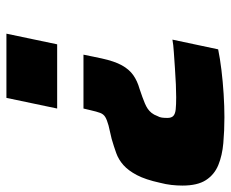

<svg xmlns="http://www.w3.org/2000/svg" viewBox="-82 -654 736 613"><g transform="rotate(90 286.5 -348.0)"><path d="M155 -246 167 -304Q176 -345 189 -368.5Q202 -392 220.5 -405Q239 -418 264 -425L290 -434Q301 -438 310.5 -442Q320 -446 327.5 -451Q335 -456 341 -463.5Q347 -471 351 -482Q355 -489 356 -496.5Q357 -504 357 -514Q357 -527 350.5 -533Q344 -539 329.5 -540.5Q315 -542 291 -542Q275 -542 250 -541Q225 -540 198 -538Q171 -536 147 -534.5Q123 -533 107 -530L138 -676Q167 -682 204 -686.5Q241 -691 280.5 -693.5Q320 -696 355 -696Q398 -696 437.5 -692.5Q477 -689 507.5 -676.5Q538 -664 555.5 -637Q573 -610 573 -562Q573 -545 571 -527Q569 -509 564 -490Q554 -444 539.5 -416.5Q525 -389 507.5 -373.5Q490 -358 469 -350.5Q448 -343 424 -336L381 -326Q363 -321 354 -315.5Q345 -310 341 -299.5Q337 -289 332 -267L327 -246ZM88 0 122 -162H327L293 0Z"/></g></svg>

Font: Saira SemiExpanded ExtraBold
Style: Italic
Weight: 800
Width: 6
Italic angle: -12°
Designer: Hector Gatti with collaboration of the Omnibus-Type team
Foundry: Omnibus-Type
Version: Version 1.101